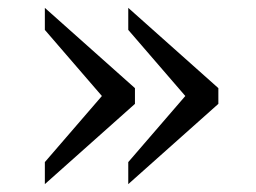

<svg xmlns="http://www.w3.org/2000/svg" viewBox="-20 -489 651 488"><path d="M323 -225V-265L94 -469V-413L239 -245L94 -77V-21ZM535 -225V-265L306 -469V-413L451 -245L306 -77V-21Z"/></svg>

Font: Iranian Serif 
Style: Regular
Weight: 400
Designer: Hooman Mehr, Hadi Navid in Neviseh Pardaz Co. Ltd. (http://nevisa.com)
Foundry: http://font-store.ir
Version: 5.0.2 build 3/9/1393